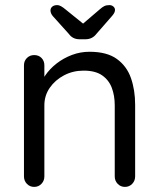

<svg xmlns="http://www.w3.org/2000/svg" viewBox="-20 -733 624 753"><path d="M331 -530Q399 -530 438 -502Q477 -474 493.5 -427Q510 -380 510 -322V-41Q510 -24 498.5 -12Q487 0 470 0Q453 0 441.5 -12Q430 -24 430 -41V-320Q430 -358 418.5 -388.5Q407 -419 380.5 -437.5Q354 -456 308 -456Q266 -456 231 -437.5Q196 -419 175 -388.5Q154 -358 154 -320V-41Q154 -24 142.5 -12Q131 0 114 0Q97 0 85.5 -12Q74 -24 74 -41V-477Q74 -494 85.5 -505.5Q97 -517 114 -517Q132 -517 143 -505.5Q154 -494 154 -477V-406L134 -384Q139 -410 157 -436.5Q175 -463 202 -484Q229 -505 262 -517.5Q295 -530 331 -530ZM292 -579Q265 -579 250 -600L187 -670Q178 -681 178 -692Q178 -701 185 -707Q192 -713 205 -713Q217 -713 237 -696L315 -633L296 -632L372 -697Q381 -705 389 -709Q397 -713 409 -713Q418 -713 424.5 -707.5Q431 -702 431 -694Q431 -689 428.5 -683.5Q426 -678 420 -671L358 -600Q342 -579 315 -579Z"/></svg>

Font: Quicksand Light Medium
Style: Regular
Weight: 500
Version: Version 3.006